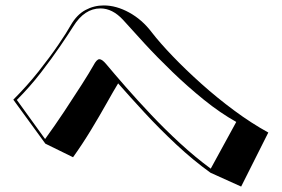

<svg xmlns="http://www.w3.org/2000/svg" viewBox="-20 -706 1040 707"><path d="M755 -70Q691 -116 629 -174Q567 -232 512.5 -291Q458 -350 415 -399Q398 -371 372.5 -325.5Q347 -280 315.5 -228Q284 -176 249 -127L147 -177L29 -339Q80 -390 122 -443Q164 -496 195 -541.5Q226 -587 241 -614Q263 -652 294.5 -669Q326 -686 362 -686Q408 -686 455.5 -660Q503 -634 538 -588Q568 -549 615.5 -499.5Q663 -450 721 -398Q779 -346 842.5 -299Q906 -252 968 -218L868 -19ZM850 -257Q791 -290 731 -338.5Q671 -387 615 -441Q559 -495 512.5 -545.5Q466 -596 433 -633Q394 -675 350 -675Q291 -675 250 -609Q233 -582 202 -536.5Q171 -491 130.5 -438.5Q90 -386 42 -338L146 -194Q181 -242 216.5 -295.5Q252 -349 281 -394.5Q310 -440 324 -465Q336 -488 346 -488Q356 -488 371 -470Q401 -434 443.5 -385.5Q486 -337 536.5 -283.5Q587 -230 643 -178.5Q699 -127 756 -85Z"/></svg>

Font: Rampart One
Style: Regular
Weight: 400
Designer: Fontworks Inc.
Foundry: Fontworks Inc.
Version: Version 1.100